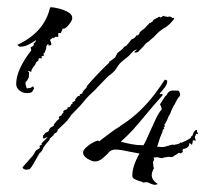

<svg xmlns="http://www.w3.org/2000/svg" viewBox="-20 -395 592 534"><path d="M55 -136Q43 -136 34 -143.5Q25 -151 25 -161Q25 -201 67 -255L65 -263L72 -267L74 -270V-276H77L81 -284Q71 -277 59.5 -271Q48 -265 35 -265L28 -270Q103 -305 119 -373L121 -375Q128 -375 142.5 -371.5Q157 -368 169 -361.5Q181 -355 181 -345Q181 -338 172.5 -327.5Q164 -317 158 -315L155 -316L149 -303H142V-292L135 -293L128 -288V-291L119 -284L120 -281L121 -280L123 -272Q122 -269 119.5 -269Q117 -269 115 -268V-272H113L111 -270V-269L108 -265L109 -262L104 -248L101 -246L102 -240L95 -238L97 -233H88L87 -229V-227L80 -221Q79 -215 73 -209Q71 -206 69 -203Q67 -200 67 -195L59 -198L58 -196L61 -194L60 -178L59 -179Q57 -172 51 -166V-161L54 -150L57 -149L59 -150H64L72 -155L75 -149L69 -139Q63 -136 55 -136ZM63 75Q57 77 54 77Q49 77 45.5 74.5Q42 72 43 70L72 37L79 25Q80 23 84 21Q88 19 90 17Q92 15 90.5 13.5Q89 12 90 11Q91 9 93 9Q95 9 96 8Q96 8 95.5 5.5Q95 3 98 1L113 -14Q109 -13 107 -12Q105 -11 102 -9Q102 -10 99 -12Q101 -16 99 -17L107 -26Q116 -29 116 -32Q116 -35 119 -38Q120 -40 124 -42Q128 -44 129 -45Q131 -47 130 -47.5Q129 -48 130 -49L138 -59Q140 -61 143 -63Q146 -65 144 -66Q143 -67 144 -68.5Q145 -70 145 -71Q147 -73 150 -73Q152 -78 157 -83Q157 -83 156 -83.5Q155 -84 156 -85Q158 -88 160 -89Q162 -90 166 -91Q168 -93 167.5 -94Q167 -95 168 -96Q169 -96 175 -98L178 -105Q181 -105 182 -106Q181 -106 181 -110Q183 -111 187 -113.5Q191 -116 189 -119L197 -128Q197 -128 202 -128Q202 -130 201.5 -130.5Q201 -131 202 -132Q203 -133 205 -133.5Q207 -134 208 -135Q210 -136 209.5 -137Q209 -138 210 -139Q212 -143 216 -146.5Q220 -150 222 -154L221 -155Q221 -155 232 -167.5Q243 -180 258 -195.5Q273 -211 284 -221Q284 -222 283 -223L287 -225Q289 -227 294 -230.5Q299 -234 300 -235L307 -248Q309 -250 315.5 -254.5Q322 -259 324 -263Q325 -265 328.5 -266.5Q332 -268 333 -270Q341 -278 345 -285Q353 -288 356 -291.5Q359 -295 361 -298Q361 -296 362 -296L367 -300Q369 -304 369 -307H370Q372 -307 373 -308.5Q374 -310 375 -311Q376 -313 377.5 -313Q379 -313 380 -314L397 -332Q398 -332 398 -331.5Q398 -331 399 -331Q401 -332 400.5 -332.5Q400 -333 400 -333Q400 -333 401.5 -333.5Q403 -334 404 -335Q405 -337 406 -338.5Q407 -340 409 -341Q411 -342 414.5 -344Q418 -346 422 -348H425Q425 -348 425 -346Q431 -348 434 -351Q435 -351 436 -350Q438 -350 441.5 -349Q445 -348 446 -348Q448 -348 448.5 -348.5Q449 -349 451 -349Q453 -349 455.5 -348Q458 -347 459 -345H461Q463 -345 463 -345.5Q463 -346 464 -346V-342L460 -337Q459 -336 455 -331.5Q451 -327 448 -325Q442 -319 435 -316L428 -311Q422 -307 416.5 -301Q411 -295 406 -290Q404 -290 404 -289Q404 -289 402 -287L397 -283Q396 -281 392.5 -279Q389 -277 387 -275Q385 -274 383 -271Q381 -268 379 -266L366 -253V-252Q360 -248 356 -249Q355 -249 354.5 -249.5Q354 -250 353 -250Q355 -252 357 -253.5Q359 -255 360 -257Q359 -257 359.5 -257.5Q360 -258 360 -258Q359 -258 358 -257Q357 -256 357 -256Q356 -256 354.5 -255Q353 -254 351 -253Q347 -249 343 -244.5Q339 -240 334 -236L324 -228Q311 -218 305.5 -207.5Q300 -197 285 -186Q283 -185 275 -177Q267 -169 259.5 -161Q252 -153 250 -151Q246 -146 236.5 -137.5Q227 -129 220 -121L204 -102L178 -75L171 -65Q167 -59 161 -53.5Q155 -48 149 -42Q148 -41 145.5 -38.5Q143 -36 140 -34Q140 -34 140 -31Q140 -28 130 -22Q129 -22 129.5 -21Q130 -20 129 -19L119 -10Q118 -9 118 -7Q118 -5 116 -4Q104 10 102 13.5Q100 17 100 17Q99 21 95.5 25.5Q92 30 90 31Q90 31 84.5 40.5Q79 50 73 60.5Q67 71 63 75ZM412 119Q407 119 403.5 117.5Q400 116 397 115Q394 113 390 112Q386 111 378 113Q375 110 366 108Q360 106 354 103Q348 100 348 93Q348 67 368 32Q361 31 354.5 29.5Q348 28 341 27Q331 25 321 23Q311 21 300 21Q290 21 282 29L281 28L282 30Q275 37 265 45.5Q255 54 244 54Q236 54 223.5 46.5Q211 39 211 29Q211 23 219.5 15Q228 7 238.5 1.5Q249 -4 253 -4L256 -2L269 -12Q280 -20 291 -28.5Q302 -37 313 -43L315 -45Q344 -63 369 -87Q394 -111 413 -137Q420 -146 426 -155Q432 -164 438 -173H441L445 -171Q446 -162 438 -151.5Q430 -141 424 -135L426 -133L430 -134L433 -131L405 -99Q384 -74 362.5 -48.5Q341 -23 316 -1Q330 3 346 6Q362 9 379 9Q384 1 388.5 -9.5Q393 -20 398 -31Q406 -48 413.5 -64.5Q421 -81 430 -91Q429 -98 425 -105L440 -128L443 -130Q450 -145 463 -143H475Q481 -140 481 -130L480 -128Q476 -124 472.5 -118Q469 -112 466 -105Q464 -103 461 -97Q458 -91 456 -86Q454 -80 452.5 -77.5Q451 -75 450 -73Q448 -71 448 -69Q446 -64 443.5 -58.5Q441 -53 437 -48L439 -43L435 -42L437 -38L433 -34Q432 -28 429.5 -22.5Q427 -17 425 -12Q423 -5 421 1Q419 7 417 13Q421 13 424 13.5Q427 14 431 14Q436 14 440.5 12.5Q445 11 449 10L460 7L463 8Q468 7 473.5 6Q479 5 482 1L485 2L498 -4Q501 -6 504 -7.5Q507 -9 510 -11L512 -16H514Q514 -16 516 -20Q521 -34 527 -34L528 -31V-29L531 -22L526 -23L524 -20Q525 -18 525 -18Q525 -18 523 -18V-17H522Q522 -16 522 -15Q522 -10 525 -4L518 -5L516 -4V-1L514 8L508 3H507L505 11Q499 19 490 19L487 23L489 27L483 32L479 30L476 31Q473 33 470 35Q467 37 463 39V40L458 42Q453 42 450 41Q446 41 444 42Q438 42 430 45L416 42L413 43H407L409 48L405 57L406 60Q406 63 406.5 66.5Q407 70 408 74L407 75Q402 85 402 92Q402 106 419 117Z"/></svg>

Font: Kolker Brush
Style: Regular
Weight: 400
Designer: Robert E. Leuschke
Foundry: Robert E. Leuschke
Version: Version 1.010; ttfautohint (v1.8.3)